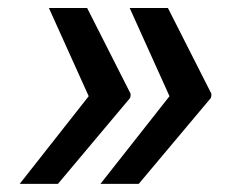

<svg xmlns="http://www.w3.org/2000/svg" viewBox="-20 -534 610 476"><path d="M304 -298.3H303.3L304 -301.1L196 -514.2H101.2L199.9 -295.5L28.8 -78.1H123.6L302.6 -291.2ZM504.3 -301.1 396.3 -514.2H301.5L400.2 -295.5L229 -78.1H323.9L502.8 -291.2L504.3 -298.3H503.6Z"/></svg>

Font: TID UI Medium
Style: Italic
Weight: 500
Italic angle: -9.39999°
Designer: The TID Project Authors
Foundry: Bakken & Bæck
Version: Version 1.001;hotconv 1.0.109;makeotfexe 2.5.65596